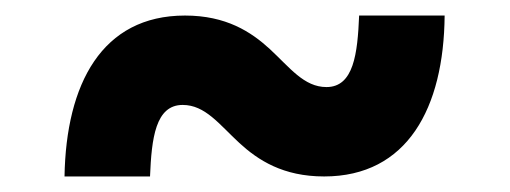

<svg xmlns="http://www.w3.org/2000/svg" viewBox="-20 -441 656 247"><path d="M552 -421H442C440 -372 435 -329 400 -329C371 -329 353 -354 327 -378C303 -400 271 -421 218 -421C111 -421 65 -333 63 -214H173C175 -263 180 -306 215 -306C244 -306 262 -281 288 -257C312 -235 344 -214 397 -214C504 -214 551 -302 552 -421Z"/></svg>

Font: Kufam Arabic Latin Roman Bold
Style: Regular
Weight: 700
Designer: Wael Morcos & Artur Schmal
Version: Version 1.200;PS 001.200;hotconv 1.0.88;makeotf.lib2.5.64775